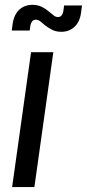

<svg xmlns="http://www.w3.org/2000/svg" viewBox="-20 -756 352 776"><path d="M29 0 105.5 -545H195.5L119 0ZM228 -627.5Q205.5 -627.5 189.5 -636.2Q173.5 -645 163.5 -652.5Q153.5 -661 144 -668.8Q134.5 -676.5 124.5 -676.5Q115 -676.5 109.8 -669.5Q104.5 -662.5 103 -653.5L100 -632.5H27.5L31 -659Q36.5 -697 58 -716.8Q79.5 -736.5 110.5 -736.5Q132.5 -736.5 149 -728.2Q165.5 -720 175.5 -711Q186.5 -702.5 195.5 -694.8Q204.5 -687 214.5 -687Q224 -687 229.5 -694.5Q235 -702 236 -711L239 -734H311.5L307.5 -704.5Q302.5 -667 280.8 -647.2Q259 -627.5 228 -627.5Z"/></svg>

Font: Mohave Light Medium
Style: Italic
Weight: 500
Italic angle: -8°
Version: Version 2.003